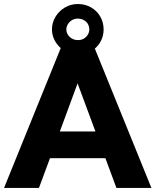

<svg xmlns="http://www.w3.org/2000/svg" viewBox="-22 -931 770 951"><path d="M278.8 -692.9Q258.8 -710.4 247.1 -734.4Q235.4 -758.3 235.4 -785.2Q235.4 -818.8 252.7 -847.7Q270 -876.5 299.3 -893.8Q328.6 -911.1 363.3 -911.1Q400.4 -911.1 429.7 -894Q459 -877 475.1 -848.1Q491.2 -819.3 491.2 -785.2Q491.2 -756.8 479.7 -732.2Q468.3 -707.5 447.8 -690.4L728 0H554.7L500 -147.5H225.6L170.9 0H-2ZM450.7 -279.8 362.3 -518.1 274.4 -279.8ZM364.7 -732.4Q381.3 -732.4 394 -740.2Q406.7 -748 413.6 -760.3Q420.4 -772.5 420.4 -785.2Q420.4 -808.6 404.1 -823.7Q387.7 -838.9 363.3 -838.9Q347.2 -838.9 334.2 -831.1Q321.3 -823.2 314 -810.8Q306.6 -798.3 306.6 -785.2Q306.6 -763.7 323.2 -748Q339.8 -732.4 364.7 -732.4Z"/></svg>

Font: Glacial Indifference
Style: Bold
Weight: 700
Designer: Alfredo Marco Pradil
Foundry: Alfredo Marco Pradil
Version: Version 1.312